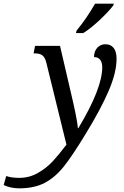

<svg xmlns="http://www.w3.org/2000/svg" viewBox="-170 -786 673 1046"><path d="M-150 222 -136 173Q-108 183 -65 183Q-10 183 37 156Q84 129 118.5 91.5Q153 54 192 2L83 -442Q76 -472 62 -483.5Q48 -495 22 -495H13L21 -536H157L220 -265Q230 -224 241.5 -167.5Q253 -111 254 -88H257Q387 -304 387 -420Q387 -445 376 -460Q365 -475 342 -475Q343 -509 361 -527Q379 -545 404 -545Q433 -545 449 -525Q465 -505 465 -465Q465 -391 422 -291Q379 -191 297 -57Q226 60 179 119.5Q132 179 75 209.5Q18 240 -65 240Q-112 240 -150 222ZM247 -619Q302 -686 348 -766H450L447 -756Q422 -723 373 -677Q324 -631 284 -606H244Z"/></svg>

Font: Noto Serif Narrow
Style: Italic
Weight: 400
Width: 4
Italic angle: -12°
Designer: Monotype Design Team
Foundry: Monotype Imaging Inc.
Version: Version 1.001